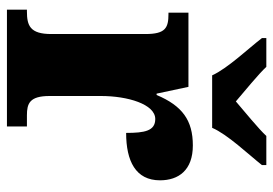

<svg xmlns="http://www.w3.org/2000/svg" viewBox="-140 -666 806 567"><g transform="rotate(90 263.5 -383.0)"><path d="M203 -606H358C377 -651 438 -715 468 -753V-766H382C362 -744 308 -700 280 -676C252 -700 198 -744 178 -766H93V-753C122 -715 183 -651 203 -606ZM9 0H354V-59H321C286 -59 264 -67 264 -126V-278C264 -356 288 -438 332 -438C367 -438 373 -407 373 -352C456 -352 513 -380 513 -452C513 -507 483 -549 410 -549C336 -549 293 -518 261 -442H257L237 -536H18V-477H22C63 -477 81 -468 81 -409V-131C81 -68 56 -59 14 -59H9Z"/></g></svg>

Font: Noto Serif Devanagari SemiCondensed Black
Style: Regular
Weight: 900
Width: 4
Designer: Universal Thirst, Indian Type Foundry and the Monotype Design Team
Foundry: Monotype Imaging Inc.
Version: Version 2.004